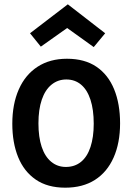

<svg xmlns="http://www.w3.org/2000/svg" viewBox="-20 -855 612 889"><path d="M414 -282Q414 -347 399 -393Q384 -439 355.5 -463Q327 -487 287 -487Q248 -487 218.5 -463Q189 -439 173.5 -393.5Q158 -348 158 -284Q158 -220 173 -175Q188 -130 217 -106Q246 -82 285 -82Q326 -82 355 -105.5Q384 -129 399 -174.5Q414 -220 414 -282ZM536 -284Q536 -193 506 -125.5Q476 -58 419.5 -22Q363 14 282 14Q200 14 145.5 -23.5Q91 -61 64 -127.5Q37 -194 37 -282Q37 -373 67 -441Q97 -509 154 -546Q211 -583 290 -583Q372 -583 426.5 -546Q481 -509 508.5 -441.5Q536 -374 536 -284ZM467 -701 414 -637 283 -731H299L169 -639L119 -701L294 -835Z"/></svg>

Font: Yaldevi ExtraLight SemiBold
Style: Regular
Weight: 600
Version: Version 1.100